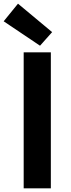

<svg xmlns="http://www.w3.org/2000/svg" viewBox="-38 -1026 388 1046"><path d="M91 0V-741H239V0ZM180 -777 -18 -910 60 -1006 246 -851Z"/></svg>

Font: Chiron Sans HK TT
Style: Bold
Weight: 700
Designer: Ryoko NISHIZUKA 西塚涼子 (kana, bopomofo & ideographs); Paul D. Hunt (Latin, Greek & Cyrillic); Sandoll Communications 산돌커뮤니
Foundry: Adobe
Version: Version 2.022;hotconv 1.0.109;makeotfexe 2.5.65596